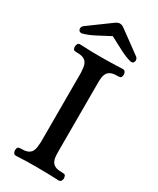

<svg xmlns="http://www.w3.org/2000/svg" viewBox="-209 -885 782 951"><g transform="rotate(30 182.0 -409.5)"><path d="M231 -117Q231 -103 232.5 -89Q234 -75 240 -64Q246 -53 259 -46.5Q272 -40 296 -40Q307 -40 313.5 -38Q320 -36 322 -19Q322 -11 317.5 -4Q313 3 304 3Q239 0 180 0Q150 0 121 0.5Q92 1 60 3Q50 3 46 -4Q42 -11 42 -19Q43 -36 50 -38Q57 -40 67 -40Q91 -40 104 -46.5Q117 -53 123 -64Q129 -75 130.5 -89Q132 -103 133 -117V-514Q132 -528 130.5 -542Q129 -556 123 -567Q117 -578 104 -584.5Q91 -591 67 -591Q57 -591 50 -593Q43 -595 42 -612Q42 -620 46 -627Q50 -634 60 -634Q92 -632 120.5 -631.5Q149 -631 179 -631Q239 -631 304 -634Q313 -634 317.5 -627Q322 -620 322 -612Q320 -595 313.5 -593Q307 -591 296 -591Q272 -591 259 -584.5Q246 -578 240 -567Q234 -556 232.5 -542Q231 -528 231 -514ZM155 -813Q168 -822 179 -822Q191 -822 203 -813L330 -720Q338 -713 338 -702Q338 -695 334 -690Q330 -685 322 -685H319Q287 -693 250.5 -712.5Q214 -732 179 -750Q144 -732 107.5 -712.5Q71 -693 39 -685H36Q28 -685 23.5 -690Q19 -695 19 -702Q19 -712 28 -720Z"/></g></svg>

Font: Alice
Style: Regular
Weight: 400
Designer: Cyreal (www.cyreal.org)
Foundry: Cyreal (www.cyreal.org)
Version: Version 1.010